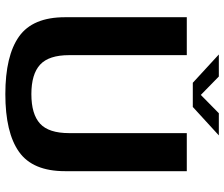

<svg xmlns="http://www.w3.org/2000/svg" viewBox="-80 -754 840 719"><g transform="rotate(90 339.5 -395.0)"><path d="M333 4.5Q477 4.5 549.2 -46.8Q621.5 -98 621.5 -219V-675H479V-234.5Q479 -158 443.5 -125.5Q408 -93 333 -93Q258 -93 222.5 -125.8Q187 -158.5 187 -234.5V-675H45V-219Q45 -98 117.2 -46.8Q189.5 4.5 333 4.5ZM290.5 -697.5H381L487.5 -795H404.5L336 -727.5L267 -795H184.5Z"/></g></svg>

Font: Anybody UltraCondensed Thin SemiBold
Style: Regular
Weight: 600
Version: Version 1.111